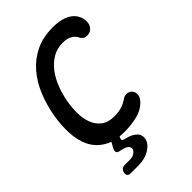

<svg xmlns="http://www.w3.org/2000/svg" viewBox="-277 -841 1154 1154"><g transform="rotate(-45 300.0 -264.0)"><path d="M39 -360Q53 -438 81.5 -507Q110 -576 155 -628Q200 -680 262.5 -710Q325 -740 406 -740Q449 -740 479.5 -732Q510 -724 530 -710Q550 -696 561 -678.5Q572 -661 576 -642Q581 -614 573 -593.5Q565 -573 545 -563Q527 -555 507 -559Q487 -563 476 -586Q468 -604 445.5 -618Q423 -632 383 -632Q335 -632 297 -609Q259 -586 230.5 -548.5Q202 -511 183.5 -463Q165 -415 156 -364Q148 -321 148 -274Q148 -227 162 -188Q176 -149 207.5 -124Q239 -99 294 -99Q309 -99 324 -101Q339 -103 353 -107Q367 -111 378.5 -116.5Q390 -122 399 -128Q420 -145 440.5 -143.5Q461 -142 473.5 -127.5Q486 -113 484 -90.5Q482 -68 457 -44Q423 -12 372 -1Q321 10 271 10Q249 10 229 8L225 16Q220 25 222.5 31.5Q225 38 236 40Q253 44 270 50Q298 60 315 78.5Q332 97 328 126Q322 161 281.5 186.5Q241 212 184 212H119Q104 212 97.5 204.5Q91 197 93 182Q96 167 105.5 159Q115 151 130 151H174Q197 151 213 139.5Q229 128 231 115Q234 96 208 82Q194 76 173 72Q151 69 146.5 58.5Q142 48 153 28L171 -4Q151 -11 135 -21Q83 -52 58 -103.5Q33 -155 30 -221.5Q27 -288 39 -360Z"/></g></svg>

Font: Maple Mono NL SemiBold
Style: Italic
Weight: 600
Italic angle: -10°
Monospace: yes
Designer: subframe7536
Version: Version 7.000